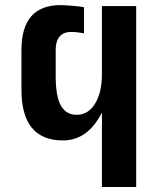

<svg xmlns="http://www.w3.org/2000/svg" viewBox="-20 -749 640 769"><path d="M388.2 0V-297.9Q357.9 -239.7 319.1 -213.1Q280.3 -186.5 232.4 -186.5Q65.9 -186.5 65.9 -389.6V-548.8Q65.9 -728.5 222.7 -728.5Q235.8 -728.5 267.3 -726.1Q298.8 -723.6 316.4 -720.2V-615.2Q288.1 -621.1 265.1 -621.1Q233.9 -621.1 218.5 -602.3Q203.1 -583.5 203.1 -550.3V-443.8Q203.1 -362.3 224.1 -325.7Q245.1 -289.1 287.1 -289.1Q333.5 -289.1 360.8 -334Q388.2 -378.9 388.2 -451.7V-724.6H525.4V0Z"/></svg>

Font: Liberation Mono
Style: Bold
Weight: 700
Monospace: yes
Designer: Steve Matteson
Foundry: Ascender Corporation
Version: Version 2.1.5